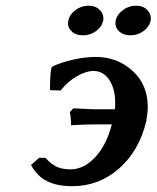

<svg xmlns="http://www.w3.org/2000/svg" viewBox="-20 -638 545 668"><path d="M313 -439.9Q387.7 -439.9 440.9 -391.8Q494.1 -343.8 494.1 -266.1Q494.1 -249 488.8 -215.8Q464.4 -113.8 394.5 -52Q324.7 9.8 231 9.8Q179.7 9.8 144.5 -7.3Q109.4 -24.4 87.9 -64L116.2 -88.9H138.2Q158.7 -65.4 178.7 -57.1Q198.7 -48.8 225.1 -48.8Q271 -48.8 310.3 -90.1Q349.6 -131.3 369.1 -205.1H312Q263.7 -205.1 227.1 -202.1Q227.1 -229 223.1 -248L234.9 -261.2Q297.9 -257.8 312 -257.8H379.9Q384.8 -318.4 363.5 -354.7Q342.3 -391.1 305.2 -391.1Q279.8 -391.1 248.3 -373.3Q216.8 -355.5 190.9 -323.2L154.8 -324.2Q153.3 -326.7 154.3 -356.2Q155.3 -385.7 159.2 -402.8L163.1 -407.2Q192.9 -420.9 233.9 -430.4Q274.9 -439.9 313 -439.9ZM217.8 -566.9Q221.7 -587.4 242.4 -602.8Q263.2 -618.2 288.1 -618.2Q313.5 -618.2 328.1 -602.3Q342.8 -586.4 338.9 -564.9Q333.5 -543.9 313.7 -529.5Q293.9 -515.1 269 -515.1Q242.7 -515.1 227.8 -530.3Q212.9 -545.4 217.8 -566.9ZM382.8 -566.9Q386.7 -587.4 407.5 -602.8Q428.2 -618.2 453.1 -618.2Q479 -618.2 493.4 -602.3Q507.8 -586.4 503.9 -564.9Q498.5 -543.9 478.8 -529.5Q459 -515.1 434.1 -515.1Q408.2 -515.1 393.1 -530.3Q377.9 -545.4 382.8 -566.9Z"/></svg>

Font: Linear Smooth
Style: Bold Italic
Weight: 700
Designer: Philipp H. Poll, Flanker
Foundry: Philipp H. Poll, reworked by Flanker
Version: Version 1.061 | FøM Fix